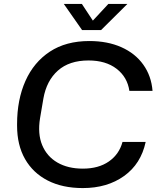

<svg xmlns="http://www.w3.org/2000/svg" viewBox="-20 -948 815 978"><path d="M402 10Q298 10 223 -28.5Q148 -67 107.5 -138Q67 -209 67 -308V-316Q67 -440 109.5 -535.5Q152 -631 234 -685Q316 -739 435 -739Q528 -739 598.5 -707.5Q669 -676 710 -618.5Q751 -561 757 -485H639Q629 -555 574 -597.5Q519 -640 431 -640Q333 -640 275 -588.5Q217 -537 201 -446L184 -346Q171 -266 195 -208.5Q219 -151 272.5 -120Q326 -89 402 -89Q482 -89 534.5 -125.5Q587 -162 604 -225H722Q698 -113 612 -51.5Q526 10 402 10ZM398 -795 305 -928H397L453 -843L532 -928H629L495 -795Z"/></svg>

Font: Hubot Sans Medium
Style: Italic
Weight: 500
Italic angle: -10°
Designer: Deni Anggara
Foundry: GitHub
Version: Version 1.001; ttfautohint (v1.8.4.7-5d5b);gftools[0.9.31]